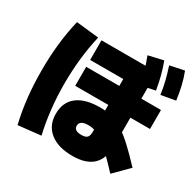

<svg xmlns="http://www.w3.org/2000/svg" viewBox="-192 -1070 1383 1356"><g transform="rotate(30 500.0 -392.5)"><path d="M555 65Q437 65 371 12Q305 -41 305 -135Q305 -230 369.5 -280Q434 -330 555 -330Q607 -330 651 -318.5Q695 -307 740.5 -278.5Q786 -250 840 -200.5Q894 -151 965 -75L850 40Q789 -26 745 -68.5Q701 -111 667 -135.5Q633 -160 604 -170Q575 -180 545 -180Q475 -180 475 -135Q475 -95 535 -95Q569 -95 582 -108.5Q595 -122 595 -155V-585H325V-745H775V-585V-145Q775 -40 720 12.5Q665 65 555 65ZM325 -374V-529H935V-374ZM717 -605Q707 -664 693.5 -713.5Q680 -763 659 -816L780 -844Q799 -793 812.5 -741.5Q826 -690 836 -630ZM878 -619Q870 -678 857.5 -727.5Q845 -777 827 -831L943 -855Q963 -803 975 -751.5Q987 -700 995 -640ZM111 70Q87 -32 76 -135Q65 -238 65 -350Q65 -462 76 -565Q87 -668 111 -770L295 -750Q273 -656 262 -555Q251 -454 251 -350Q251 -246 262 -145Q273 -44 295 50Z"/></g></svg>

Font: M PLUS 1 Black
Style: Regular
Weight: 900
Designer: Coji Morishita
Foundry: UNDERFOREST DESIGN
Version: Version 1.001